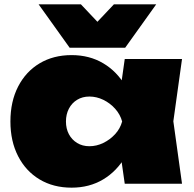

<svg xmlns="http://www.w3.org/2000/svg" viewBox="-20 -847 892 885"><path d="M555 0 526 -203 555 -287 526 -370 555 -575H819L779 -288L819 0ZM608 -287Q598 -195 558.5 -126.5Q519 -58 455.5 -20Q392 18 310 18Q226 18 162.5 -20Q99 -58 63.5 -127Q28 -196 28 -287Q28 -379 63.5 -448Q99 -517 162.5 -555Q226 -593 310 -593Q392 -593 455.5 -555.5Q519 -518 559 -449.5Q599 -381 608 -287ZM284 -287Q284 -254 297.5 -228.5Q311 -203 335.5 -188Q360 -173 392 -173Q425 -173 456 -188Q487 -203 510.5 -228.5Q534 -254 543 -287Q534 -320 510.5 -346Q487 -372 456 -387Q425 -402 392 -402Q360 -402 335.5 -387Q311 -372 297.5 -346Q284 -320 284 -287ZM557 -627H301L158 -827H353L489 -683H369L505 -827H700Z"/></svg>

Font: Unbounded Black
Style: Regular
Weight: 900
Designer: Luke Prowse, Jean-Baptiste Morizot, Fátima Lázaro, Florian Runge
Foundry: NaN
Version: Version 1.701;gftools[0.9.28.dev5+ged2979d]